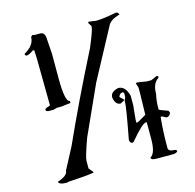

<svg xmlns="http://www.w3.org/2000/svg" viewBox="-184 -1587 1831 1801"><g transform="rotate(-15 732.0 -686.0)"><path d="M287.1 -1397.5 272.5 -1381.8Q272.5 -1301.8 172.9 -1246.1V-1235.4L182.6 -1225.6H191.4Q210 -1225.6 253.9 -1255.9H268.6L272.5 -1165L277.3 -719.7L272.5 -713.9Q225.6 -702.1 225.6 -689.5V-683.6Q228.5 -668.9 263.7 -668.9H296.9L335 -678.7H377.9L468.8 -689.5V-709Q420.9 -709 420.9 -947.3V-1179.7L411.1 -1321.3Q411.1 -1392.6 363.3 -1392.6H311.5ZM908.2 -1372.1H898.4L832 -1381.8L822.3 -1372.1L845.7 -1336.9V-1326.2Q845.7 -1296.9 779.3 -1139.6Q548.8 -685.5 373 -293.9L263.7 -86.9Q263.7 -38.1 163.1 -5.9Q168.9 24.4 244.1 24.4L263.7 19.5Q511.7 4.9 511.7 -5.9L473.6 -51.8V-127Q473.6 -162.1 536.1 -335L751 -810.5L1008.8 -1291Q1032.2 -1345.7 1127.9 -1372.1Q1119.1 -1397.5 1099.6 -1397.5Q967.8 -1372.1 908.2 -1372.1ZM1314.5 -724.6 1256.8 -699.2H1213.9L1123 -713.9L1108.4 -709L1123 -664.1V-613.3L1118.2 -400.4Q1036.1 -349.6 1022.5 -349.6H1018.6V-380.9L1032.2 -516.6V-608.4Q1005.9 -709 936.5 -709Q860.4 -691.4 860.4 -638.7Q872.1 -562.5 922.9 -562.5L960.9 -583V-592.8L927.7 -623V-627.9Q939.5 -659.2 965.8 -659.2H970.7L979.5 -648.4V-618.2Q979.5 -600.6 965.8 -583V-567.4Q965.8 -516.6 908.2 -213.9Q908.2 -185.5 931.6 -177.7L946.3 -182.6Q1069.3 -330.1 1104.5 -330.1H1113.3V-168Q1113.3 -28.3 1061.5 -1V3.9Q1061.5 24.4 1118.2 24.4H1276.4Q1300.8 24.4 1319.3 8.8L1314.5 -5.9L1299.8 -10.7Q1238.3 -10.7 1238.3 -46.9V-71.3Q1238.3 -206.1 1252 -344.7H1266.6L1304.7 -325.2Q1335 -325.2 1347.7 -360.4L1337.9 -380.9Q1252 -410.2 1252 -416V-436.5Q1252 -500 1266.6 -562.5Q1266.6 -668 1328.1 -704.1V-719.7Z"/></g></svg>

Font: Elementary Gothic 
Style: Regular
Weight: 400
Designer: Bill Roach / W.K. Roach
Version: Version 1.00 April 18, 2012, initial release